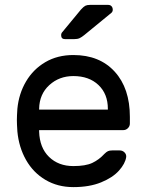

<svg xmlns="http://www.w3.org/2000/svg" viewBox="-20 -755 597 785"><path d="M49 0ZM511 -277V-250Q511 -239 503 -231Q495 -223 484 -223H140V-217Q142 -151 180.5 -113.5Q219 -76 280 -76Q330 -76 357.5 -89Q385 -102 407 -126Q415 -134 421.5 -137Q428 -140 439 -140H469Q481 -140 489 -132Q497 -124 496 -113Q492 -86 466.5 -57.5Q441 -29 393.5 -9.5Q346 10 280 10Q216 10 166 -19.5Q116 -49 86.5 -101Q57 -153 51 -218Q49 -248 49 -264Q49 -280 51 -310Q57 -372 86.5 -422Q116 -472 165.5 -501Q215 -530 280 -530Q387 -530 449 -462Q511 -394 511 -277ZM421 -307V-310Q421 -371 382.5 -407.5Q344 -444 280 -444Q222 -444 181.5 -407Q141 -370 140 -310V-307ZM348 -735H422Q431 -735 436 -729.5Q441 -724 441 -715Q441 -708 436 -703L325 -612Q314 -603 305.5 -599Q297 -595 283 -595H246Q230 -595 230 -611Q230 -619 235 -624L311 -716Q322 -728 329 -731.5Q336 -735 348 -735Z"/></svg>

Font: Hezaedrus
Style: Regular
Weight: 400
Designer: Hubert & Fischer
Foundry: Hubert & Fischer
Version: Version 1.10;September 3, 2019;FontCreator 11.5.0.2425 64-bi